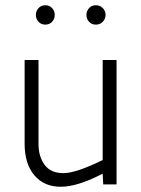

<svg xmlns="http://www.w3.org/2000/svg" viewBox="-20 -704 540 733"><path d="M374 0 372 -41Q276 9 212 9Q148 9 111 -35Q74 -79 74 -155V-475H127V-155Q127 -106 150.5 -74.5Q174 -43 222 -43Q270 -43 372 -93V-475H425V0ZM127 -621Q117 -632 117 -647Q117 -662 127 -673Q137 -684 153 -684Q169 -684 179 -673Q189 -662 189 -647Q189 -632 179 -621Q169 -610 153 -610Q137 -610 127 -621ZM320 -673Q330 -684 346 -684Q362 -684 372.5 -673Q383 -662 383 -647Q383 -632 372.5 -621Q362 -610 346 -610Q330 -610 320 -621Q310 -632 310 -647Q310 -662 320 -673Z"/></svg>

Font: TypoPRO Lekton
Style: Regular
Weight: 400
Monospace: yes
Designer: Paolo Mazzetti, Luciano Perondi, Raffaele Flato, Elena Papassissa, Emilio Macchia, Michela Povoleri, Tobias Seemiller, R
Version: Version 34.000